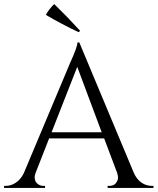

<svg xmlns="http://www.w3.org/2000/svg" viewBox="-30 -922 773 942"><path d="M363 -771 356 -764Q275 -802 195 -849Q210 -877 236 -902Q299 -841 363 -771ZM715 -10H723V0H498V-10H507Q528 -10 538.5 -23.5Q549 -37 549 -49Q549 -61 545 -73L481 -243H211L144 -72Q140 -60 140 -52Q140 -44 143.5 -34.5Q147 -25 158 -17.5Q169 -10 182 -10H191V0H-10V-10H-1Q24 -10 48 -26Q72 -42 87 -73L313 -611Q350 -692 350 -714H359L627 -73Q646 -31 683 -16Q699 -10 715 -10ZM223 -273H469L349 -594Z"/></svg>

Font: Cinzel Decorative
Style: Regular
Weight: 400
Designer: Natanael Gama
Version: Version 1.002;PS 001.002;hotconv 1.0.56;makeotf.lib2.0.21325